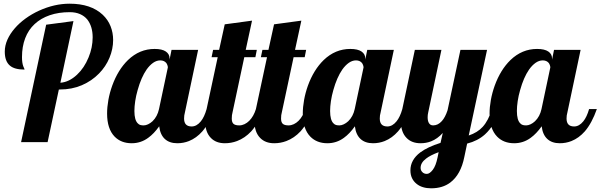

<svg xmlns="http://www.w3.org/2000/svg" viewBox="-20 -770 3253 1040"><path d="M230 -636.2 377.9 -655.8 307.1 -321.8Q354.5 -325.2 397.5 -365.7Q436.5 -402.3 459.5 -458.5Q481.9 -512.2 481.9 -567.9Q481.9 -626.5 453.1 -664.1Q437.5 -683.1 413.6 -693.6Q389.6 -704.1 357.9 -704.1Q297.4 -704.1 249.3 -687.5Q201.2 -670.9 167.5 -639.6Q133.8 -608.4 116.5 -563Q99.1 -517.6 99.1 -460.9Q99.1 -429.7 106 -411.1Q107.9 -404.8 110.8 -399.9Q112.8 -396.5 112.8 -393.1Q58.6 -393.1 33.7 -414.6Q5.9 -438 5.9 -490.2Q5.9 -522.9 20 -554.9Q34.2 -586.9 60.1 -616.7Q84.5 -645 118.4 -669.7Q152.3 -694.3 191.9 -712.4Q274.9 -750 356.9 -750Q472.7 -750 536.6 -689.9Q564.9 -663.1 578.9 -627.9Q592.8 -592.8 592.8 -553.2Q592.8 -504.9 573 -457Q553.2 -409.2 516.1 -371.6Q477.1 -331.5 423.1 -308.3Q369.1 -285.2 304.2 -285.2H298.8L237.8 0H94.2Z M601.1 -29.8Q560.1 -71.8 560.1 -154.8Q560.1 -189.9 567.1 -229Q574.2 -268.1 587.9 -306.2Q619.1 -392.1 673.3 -444.8Q735.8 -504.9 817.4 -504.9Q857.9 -504.9 878.2 -491Q898.4 -477.1 898.4 -454.1V-446.8L909.2 -500H1053.2L981.4 -160.2Q977.1 -145.5 977.1 -127.9Q977.1 -85 1018.1 -85Q1045.4 -85 1067.9 -112.8Q1086.9 -136.2 1099.1 -179.2H1141.1Q1114.3 -103 1076.2 -58.6Q1043.9 -22 1003.4 -5.9Q973.6 5.9 940.4 5.9Q897.9 5.9 872.8 -17.3Q847.7 -40.5 842.3 -85.9Q814 -45.9 782.7 -23.4Q742.7 5.9 693.4 5.9Q636.2 5.9 601.1 -29.8ZM806.2 -113.3Q832.5 -138.7 841.3 -179.2L889.2 -404.8Q889.2 -409.7 887 -416.3Q884.8 -422.9 880.9 -428.7Q869.1 -442.9 848.1 -442.9Q828.1 -442.9 809.3 -429.7Q790.5 -416.5 773.9 -393.1Q744.6 -350.6 725.6 -282.2Q716.8 -252 712.4 -222.4Q708 -192.9 708 -168.9Q708 -119.1 726.6 -101.6Q732.9 -94.7 740.7 -92.8Q748.5 -90.8 758.3 -90.8Q769.5 -90.8 782 -96.7Q794.4 -102.5 806.2 -113.3Z M1122.6 -22.5Q1091.3 -53.7 1091.3 -113.8Q1091.3 -142.1 1099.1 -179.2L1159.2 -460H1126L1134.3 -500H1167L1197.3 -638.2L1345.2 -658.2L1311 -500H1371.1L1363.3 -460H1303.2L1239.3 -160.2Q1235.4 -147.5 1235.4 -127.9Q1235.4 -107.4 1244.9 -99.1Q1254.4 -90.8 1275.9 -90.8Q1290.5 -90.8 1304.4 -97.4Q1318.4 -104 1330.1 -115.7Q1354 -139.6 1366.2 -179.2H1408.2Q1381.3 -103.5 1340.8 -58.6Q1306.6 -22 1263.7 -5.9Q1232.4 5.9 1198.2 5.9Q1150.4 5.9 1122.6 -22.5Z M1389.6 -22.5Q1358.4 -53.7 1358.4 -113.8Q1358.4 -142.1 1366.2 -179.2L1426.3 -460H1393.1L1401.4 -500H1434.1L1464.4 -638.2L1612.3 -658.2L1578.1 -500H1638.2L1630.4 -460H1570.3L1506.3 -160.2Q1502.4 -147.5 1502.4 -127.9Q1502.4 -107.4 1512 -99.1Q1521.5 -90.8 1543 -90.8Q1557.6 -90.8 1571.5 -97.4Q1585.4 -104 1597.2 -115.7Q1621.1 -139.6 1633.3 -179.2H1675.3Q1648.4 -103.5 1607.9 -58.6Q1573.7 -22 1530.8 -5.9Q1499.5 5.9 1465.3 5.9Q1417.5 5.9 1389.6 -22.5Z M1661.1 -29.8Q1620.1 -71.8 1620.1 -154.8Q1620.1 -189.9 1627.2 -229Q1634.3 -268.1 1647.9 -306.2Q1679.2 -392.1 1733.4 -444.8Q1795.9 -504.9 1877.4 -504.9Q1918 -504.9 1938.2 -491Q1958.5 -477.1 1958.5 -454.1V-446.8L1969.2 -500H2113.3L2041.5 -160.2Q2037.1 -145.5 2037.1 -127.9Q2037.1 -85 2078.1 -85Q2105.5 -85 2127.9 -112.8Q2147 -136.2 2159.2 -179.2H2201.2Q2174.3 -103 2136.2 -58.6Q2104 -22 2063.5 -5.9Q2033.7 5.9 2000.5 5.9Q1958 5.9 1932.9 -17.3Q1907.7 -40.5 1902.3 -85.9Q1874 -45.9 1842.8 -23.4Q1802.7 5.9 1753.4 5.9Q1696.3 5.9 1661.1 -29.8ZM1866.2 -113.3Q1892.6 -138.7 1901.4 -179.2L1949.2 -404.8Q1949.2 -409.7 1947 -416.3Q1944.8 -422.9 1940.9 -428.7Q1929.2 -442.9 1908.2 -442.9Q1888.2 -442.9 1869.4 -429.7Q1850.6 -416.5 1834 -393.1Q1804.7 -350.6 1785.6 -282.2Q1776.9 -252 1772.5 -222.4Q1768.1 -192.9 1768.1 -168.9Q1768.1 -119.1 1786.6 -101.6Q1793 -94.7 1800.8 -92.8Q1808.6 -90.8 1818.4 -90.8Q1829.6 -90.8 1842 -96.7Q1854.5 -102.5 1866.2 -113.3Z M2236.3 225.6Q2220.7 213.4 2211.9 195.1Q2203.1 176.8 2203.1 152.8Q2203.1 96.2 2256.3 55.7Q2296.4 25.9 2366.2 3.9L2378.4 -49.8Q2349.1 -17.6 2314.9 -4.4Q2288.6 5.9 2258.3 5.9Q2210.4 5.9 2182.6 -22.5Q2151.4 -53.7 2151.4 -113.8Q2151.4 -142.1 2159.2 -179.2L2227.1 -500H2371.1L2299.3 -160.2Q2296.4 -147.9 2296.4 -134.8Q2296.4 -115.7 2302.7 -104.5Q2310.1 -90.8 2326.2 -90.8Q2352.5 -90.8 2373.5 -114.3Q2391.6 -134.3 2404.3 -172.9L2474.1 -500H2618.2L2519 -36.1Q2566.4 -51.8 2594.7 -83Q2625.5 -116.7 2645 -179.2H2687Q2660.2 -90.3 2606.9 -42Q2567.9 -6.8 2510.3 7.8L2495.1 80.1Q2476.1 175.8 2418.9 218.8Q2377.4 250 2314.9 250Q2291.5 250 2271.2 243.9Q2251 237.8 2236.3 225.6ZM2324.2 149.9Q2340.8 128.4 2350.1 83L2356 54.2Q2310.5 71.3 2288.1 88.9Q2258.3 111.3 2258.3 139.2Q2258.3 152.3 2266.6 161.1Q2275.9 171.9 2292 171.9Q2307.1 171.9 2324.2 149.9Z M2672.9 -29.8Q2631.8 -71.8 2631.8 -154.8Q2631.8 -189.9 2638.9 -229Q2646 -268.1 2659.7 -306.2Q2690.9 -392.1 2745.1 -444.8Q2807.6 -504.9 2889.2 -504.9Q2929.7 -504.9 2950 -491Q2970.2 -477.1 2970.2 -454.1V-446.8L2981 -500H3125L3053.2 -160.2Q3048.8 -145.5 3048.8 -127.9Q3048.8 -85 3089.8 -85Q3117.2 -85 3139.6 -112.8Q3158.7 -136.2 3170.9 -179.2H3212.9Q3186 -103 3147.9 -58.6Q3115.7 -22 3075.2 -5.9Q3045.4 5.9 3012.2 5.9Q2969.7 5.9 2944.6 -17.3Q2919.4 -40.5 2914.1 -85.9Q2885.7 -45.9 2854.5 -23.4Q2814.5 5.9 2765.1 5.9Q2708 5.9 2672.9 -29.8ZM2877.9 -113.3Q2904.3 -138.7 2913.1 -179.2L2960.9 -404.8Q2960.9 -409.7 2958.7 -416.3Q2956.5 -422.9 2952.6 -428.7Q2940.9 -442.9 2919.9 -442.9Q2899.9 -442.9 2881.1 -429.7Q2862.3 -416.5 2845.7 -393.1Q2816.4 -350.6 2797.4 -282.2Q2788.6 -252 2784.2 -222.4Q2779.8 -192.9 2779.8 -168.9Q2779.8 -119.1 2798.3 -101.6Q2804.7 -94.7 2812.5 -92.8Q2820.3 -90.8 2830.1 -90.8Q2841.3 -90.8 2853.8 -96.7Q2866.2 -102.5 2877.9 -113.3Z"/></svg>

Font: Pattaya
Style: Regular
Weight: 400
Designer: Pablo Impallari / Thai characters Designed by Thanarat Vachiruckul and Suppakit Chalermlarp
Foundry: Pablo Impallari
Version: Version 2.001